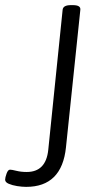

<svg xmlns="http://www.w3.org/2000/svg" viewBox="-36 -722 376 748"><path d="M66 6Q50 6 31 3Q12 0 -2 -6Q-16 -12 -16 -22Q-16 -30 -10.5 -45.5Q-5 -61 3 -61Q10 -61 28 -56.5Q46 -52 68 -52Q143 -52 152 -138L208 -684Q210 -702 240 -702H248Q279 -702 277 -684L221 -148Q205 6 66 6Z"/></svg>

Font: Asap Condensed Condensed Light
Style: Italic
Weight: 300
Width: 3
Italic angle: -6°
Designer: Pablo Cosgaya
Foundry: Omnibus-Type
Version: Version 3.001; ttfautohint (v1.8.4.7-5d5b)